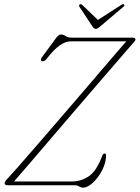

<svg xmlns="http://www.w3.org/2000/svg" viewBox="-20 -878 662 910"><path d="M337 0H17.5Q2 0 2 -9Q2 -17 12 -27.5Q26.5 -42.5 60 -80.5Q93.5 -118.5 139.2 -171.5Q185 -224.5 237.5 -285.2Q290 -346 342.8 -407.5Q395.5 -469 442.8 -524.2Q490 -579.5 525.5 -620.8Q561 -662 578.5 -682H315Q290.5 -682 263.2 -663Q236 -644 200.5 -598.5Q188 -583.5 178 -588.5Q168 -593 181.5 -610.5L245.5 -697.5Q258.5 -714.5 268 -714.5Q281 -714.5 291.2 -707Q301.5 -699.5 322 -699.5H608Q622.5 -699.5 622 -690.5Q622 -685.5 610.5 -673.5Q600 -661.5 568.8 -625.5Q537.5 -589.5 492.5 -537.2Q447.5 -485 395 -424Q342.5 -363 289 -300.5Q235.5 -238 187.2 -181.5Q139 -125 102 -82Q65 -39 46.5 -18H322.5Q364 -18 400.8 -42.5Q437.5 -67 464 -138.5Q469 -150.5 475.5 -150.5Q483 -150.5 482.5 -141Q482.5 -114.5 471.5 -87.5Q460.5 -60.5 443.5 -38Q426.5 -15.5 407.8 -2Q389 11.5 373.5 11.5Q364.5 11.5 355.5 5.8Q346.5 0 337 0ZM454 -752Q441.5 -741 434 -741Q426 -741 418.5 -752L356.5 -846Q352 -853 358.5 -857Q364 -860.5 370 -854.5L444 -783.5L554.5 -854.5Q564 -860.5 568 -857Q573 -853 565 -846Z"/></svg>

Font: Fraunces 72pt Soft Thin
Style: Italic
Weight: 100
Italic angle: -16°
Version: Version 1.000;[0bf87f6ff]